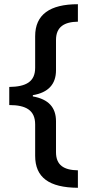

<svg xmlns="http://www.w3.org/2000/svg" viewBox="-20 -734 424 912"><path d="M350 158V75C284 74 246 51 246 -11V-158C246 -224 210 -263 136 -276V-282C209 -294 246 -334 246 -400V-544C246 -607 286 -630 350 -631V-714C217 -714 147 -665 147 -562V-412C147 -346 104 -322 24 -321V-235C104 -235 147 -210 147 -143V6C147 109 213 157 350 158Z"/></svg>

Font: Noto Sans Medefaidrin Medium
Style: Regular
Weight: 500
Designer: Dalton Maag Ltd
Foundry: Dalton Maag Ltd
Version: Version 1.002